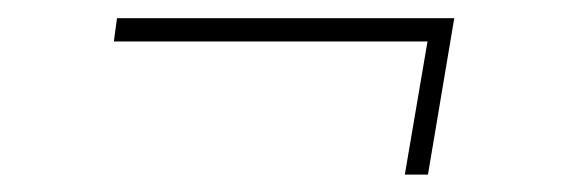

<svg xmlns="http://www.w3.org/2000/svg" viewBox="-20 -388 627 214"><path d="M457 -193.4H431.2L456.5 -341.8H106.9L110.4 -367.7H486.3Z"/></svg>

Font: Roboto Mono Thin
Style: Italic
Weight: 250
Designer: Google
Version: Version 2.000985; 2015; ttfautohint (v1.3)